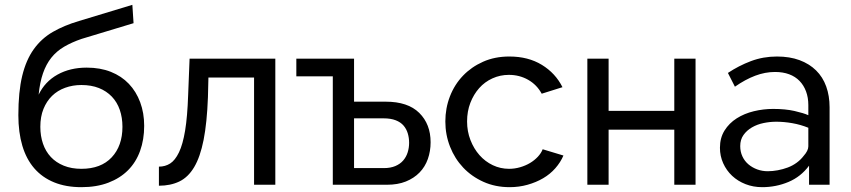

<svg xmlns="http://www.w3.org/2000/svg" viewBox="-20 -765 3525 795"><path d="M317 10Q253 10 204 -10Q155 -30 122 -68Q89 -106 72.5 -161.5Q56 -217 56 -288Q56 -385 72 -451Q88 -517 120 -561.5Q152 -606 199 -633Q246 -660 307 -678L528 -745L533 -669L318 -604Q277 -590 245.5 -571.5Q214 -553 192.5 -526Q171 -499 158 -461.5Q145 -424 140 -373Q166 -427 218 -456Q270 -485 339 -485Q395 -485 439 -467.5Q483 -450 513.5 -418Q544 -386 560.5 -341.5Q577 -297 577 -244Q577 -187 560 -140Q543 -93 510 -60Q477 -27 428.5 -8.5Q380 10 317 10ZM317 -66Q398 -66 442.5 -113.5Q487 -161 487 -240Q487 -278 476 -310Q465 -342 443 -365Q421 -388 389.5 -400.5Q358 -413 317 -413Q281 -413 249.5 -401.5Q218 -390 195.5 -368Q173 -346 160 -314Q147 -282 147 -240Q147 -202 158 -170Q169 -138 190.5 -115Q212 -92 244 -79Q276 -66 317 -66Z M638 -75Q664 -75 684.5 -88Q705 -101 721 -134Q737 -167 746.5 -224.5Q756 -282 759 -371L765 -522H1120V0H1032V-444H843L841 -363Q837 -256 823 -185.5Q809 -115 784 -73Q759 -31 722.5 -13.5Q686 4 638 4Z M1358 0V-449H1207V-522H1446V-344H1577Q1669 -344 1716 -297.5Q1763 -251 1763 -176Q1763 -139 1751.5 -106.5Q1740 -74 1717 -50.5Q1694 -27 1660.5 -13.5Q1627 0 1582 0ZM1446 -69H1570Q1597 -69 1617 -77.5Q1637 -86 1649.5 -100.5Q1662 -115 1668 -134Q1674 -153 1674 -174Q1674 -194 1668.5 -212.5Q1663 -231 1651 -245Q1639 -259 1618.5 -267Q1598 -275 1568 -275H1446Z M2090 10Q2031 10 1982 -12Q1933 -34 1898 -71Q1863 -108 1843.5 -157.5Q1824 -207 1824 -262Q1824 -317 1843 -366Q1862 -415 1897 -451.5Q1932 -488 1980.5 -509.5Q2029 -531 2089 -531Q2167 -531 2223.5 -496.5Q2280 -462 2309 -404L2223 -377Q2203 -414 2167 -434.5Q2131 -455 2087 -455Q2051 -455 2019 -440.5Q1987 -426 1964 -400Q1941 -374 1927.5 -339Q1914 -304 1914 -262Q1914 -221 1928 -185Q1942 -149 1965.5 -122.5Q1989 -96 2020.5 -81Q2052 -66 2088 -66Q2111 -66 2133.5 -72.5Q2156 -79 2174.5 -90Q2193 -101 2207 -116Q2221 -131 2227 -147L2313 -121Q2301 -93 2279.5 -68.5Q2258 -44 2229 -27Q2200 -10 2164.5 0Q2129 10 2090 10Z M2412 0V-522H2500V-306H2772V-522H2860V0H2772V-228H2500V0Z M3330 0V-79Q3296 -33 3244.5 -11.5Q3193 10 3136 10Q3099 10 3067 -2.5Q3035 -15 3011.5 -37Q2988 -59 2974.5 -89Q2961 -119 2961 -153Q2961 -194 2980 -224.5Q2999 -255 3030.5 -275Q3062 -295 3101.5 -304.5Q3141 -314 3181 -314Q3232 -314 3269.5 -305.5Q3307 -297 3327 -288V-330Q3327 -361 3317.5 -386.5Q3308 -412 3290.5 -430Q3273 -448 3247.5 -457.5Q3222 -467 3189 -467Q3148 -467 3107 -451.5Q3066 -436 3023 -406L2994 -463Q3039 -493 3089.5 -512Q3140 -531 3197 -531Q3250 -531 3290.5 -516Q3331 -501 3359 -473.5Q3387 -446 3401 -407Q3415 -368 3415 -321V0ZM3308 -120Q3317 -130 3322 -140Q3327 -150 3327 -159V-236Q3295 -249 3260.5 -255Q3226 -261 3194 -261Q3168 -261 3141.5 -255.5Q3115 -250 3093.5 -237.5Q3072 -225 3058.5 -206Q3045 -187 3045 -160Q3045 -137 3054 -117.5Q3063 -98 3079 -84.5Q3095 -71 3115.5 -63.5Q3136 -56 3159 -56Q3179 -56 3200.5 -60Q3222 -64 3242 -71.5Q3262 -79 3279 -91.5Q3296 -104 3308 -120Z"/></svg>

Font: Rising Sun
Style: Regular
Weight: 400
Designer: Matt McInerney, Pablo Impallari, Rodrigo Fuenzalida (Raleway font), Stephen Hutchings (Greek), Cristiano Sobral (main ch
Foundry: The Rising Sun Project Authors
Version: Version 4.327; ttfautohint (v1.8.4.7-5d5b-dirty)